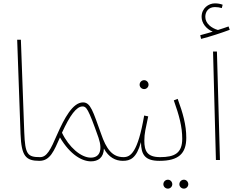

<svg xmlns="http://www.w3.org/2000/svg" viewBox="-20 -950 1401 1140"><path d="M214 5C229 5 234 1 234 -6C234 -11 232 -17 218 -17C143 -17 129 -33 124 -165L104 -714H82L102 -154C107 -23 133 5 214 5Z M214 5C278 5 301 -55 336 -134C398 -29 469 8 520 8C562 8 595 -13 597 -68C625 -16 666 5 709 5C722 5 729 2 729 -6C729 -15 722 -17 713 -17C647 -17 611 -65 580 -156C532 -289 518 -342 473 -342C412 -342 362 -248 320 -153C280 -60 258 -17 218 -17ZM348 -162C395 -265 434 -318 470 -318C492 -318 503 -309 565 -132C591 -55 570 -14 519 -14C461 -14 389 -76 348 -162Z M836 -421C850 -421 862 -433 862 -447C862 -462 850 -474 836 -474C821 -474 809 -462 809 -447C809 -433 821 -421 836 -421Z M709 5C753 5 790 -9 817 -106C818 -30 842 5 927 5C942 5 947 1 947 -6C947 -11 945 -17 931 -17C853 -17 837 -54 837 -115C837 -159 845 -187 860 -259L836 -264C798 -43 755 -17 713 -17Z M1072 170C1086 170 1098 158 1098 144C1098 129 1086 117 1072 117C1057 117 1045 129 1045 144C1045 158 1057 170 1072 170ZM977 170C991 170 1003 158 1003 144C1003 129 991 117 977 117C962 117 950 129 950 144C950 158 962 170 977 170Z M927 5C1040 5 1086 -38 1086 -132C1086 -209 1066 -278 1035 -363L1012 -354C1044 -264 1062 -198 1062 -126C1062 -41 1017 -17 931 -17Z M1174 -719C1229 -733 1296 -755 1344 -773L1337 -793C1317 -786 1297 -779 1274 -772C1235 -783 1199 -811 1199 -850C1199 -881 1218 -908 1256 -908C1271 -908 1284 -906 1297 -902L1302 -922C1289 -927 1273 -930 1256 -930C1219 -930 1177 -902 1177 -850C1177 -813 1204 -778 1243 -762C1226 -757 1200 -749 1169 -741Z M1262 0H1286L1268 -644H1245Z"/></svg>

Font: Noto Sans Arabic ExtCond Thin
Style: Regular
Weight: 100
Width: 2
Designer: Monotype Design Team, Nadine Chahine, Nizar Qandah and Khaled Hosny
Foundry: Monotype Imaging Inc.
Version: Version 2.012